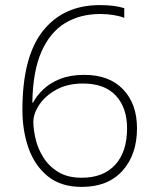

<svg xmlns="http://www.w3.org/2000/svg" viewBox="-20 -815 612 754"><path d="M68 -383Q68 -592 148.5 -693.5Q229 -795 372 -795Q401 -795 425 -792Q449 -789 468 -783V-745Q450 -752 425.5 -756Q401 -760 373 -760Q295 -760 236 -724.5Q177 -689 143 -612.5Q109 -536 107 -412H110Q123 -438 149.5 -463.5Q176 -489 216 -505Q256 -521 311 -521Q409 -521 463.5 -464Q518 -407 518 -311Q518 -208 461 -144.5Q404 -81 301 -81Q219 -81 167.5 -123Q116 -165 92 -233.5Q68 -302 68 -383ZM301 -117Q386 -117 432.5 -168Q479 -219 479 -311Q479 -392 435 -439.5Q391 -487 306 -487Q245 -487 201.5 -463Q158 -439 134.5 -404Q111 -369 111 -336Q111 -308 119.5 -270.5Q128 -233 149.5 -198Q171 -163 208 -140Q245 -117 301 -117Z"/></svg>

Font: Noto Sans Kannada UI ExtraLight
Style: Regular
Weight: 200
Designer: Jelle Bosma - Monotype Design Team
Foundry: Monotype Imaging Inc.
Version: Version 2.005; ttfautohint (v1.8.4.7-5d5b)